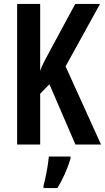

<svg xmlns="http://www.w3.org/2000/svg" viewBox="-20 -734 533 975"><path d="M493 0 313 -397 488 -714H362L232 -473C208 -429 191 -397 184 -374V-714H67V0H184V-258L231 -306L363 0ZM338 72V61H228C225 101 211 174 201 209V221H271C298 179 323 122 338 72Z"/></svg>

Font: Noto Sans Myanmar ExtraCondensed SemiBold
Style: Regular
Weight: 600
Width: 2
Designer: Monotype Design Team
Foundry: Monotype Imaging Inc.
Version: Version 2.107